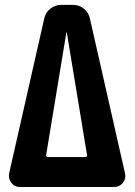

<svg xmlns="http://www.w3.org/2000/svg" viewBox="-20 -750 540 770"><path d="M322.3 -120.1Q325.2 -120.1 327.6 -122.6Q330.1 -125 329.1 -127.9L248 -619.1Q248 -620.1 247.1 -620.1Q246.1 -620.1 246.1 -619.1L165 -127.9Q164.1 -125 166.5 -122.6Q168.9 -120.1 171.9 -120.1ZM340.8 -674.8 481.4 -54.7Q486.3 -33.2 472.7 -16.6Q459 0 436.5 0H388.7H349.6H143.6H109.4H60.5Q38.1 0 25.4 -17.1Q12.7 -34.2 16.6 -54.7L157.2 -674.8Q162.1 -699.2 181.6 -714.8Q201.2 -730.5 225.6 -730.5H272.5Q297.9 -730.5 316.9 -714.8Q335.9 -699.2 340.8 -674.8Z"/></svg>

Font: Rounded Mgen+ 1m bold
Style: Bold
Weight: 700
Designer: [Source Han Sans]
Ryoko NISHIZUKA  (kana & ideographs); Paul D. Hunt (Latin, Greek & Cyrillic); Wenlong ZHANG  (bopomofo
Version: Version 1.059.20150602